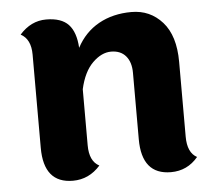

<svg xmlns="http://www.w3.org/2000/svg" viewBox="-44 -582 724 642"><g transform="rotate(-5 318.0 -261.5)"><path d="M564 -354V-103Q564 -49 596 -32Q560 11 505 11Q407 11 407 -108V-331Q407 -367 389.5 -387.5Q372 -408 340 -408Q308 -408 278 -378.5Q248 -349 235 -291V-103Q235 -49 268 -32Q230 11 176 11Q78 11 78 -108V-421Q78 -473 44 -491Q82 -534 133 -534Q184 -534 208 -508.5Q232 -483 235 -430Q262 -481 309.5 -507.5Q357 -534 419.5 -534Q482 -534 523 -488Q564 -442 564 -354Z"/></g></svg>

Font: Laila
Style: Bold
Weight: 700
Designer: Hitesh Malaviya
Foundry: Indian Type Foundry
Version: Version 1.302;PS 1.0;hotconv 1.0.78;makeotf.lib2.5.61930; tt